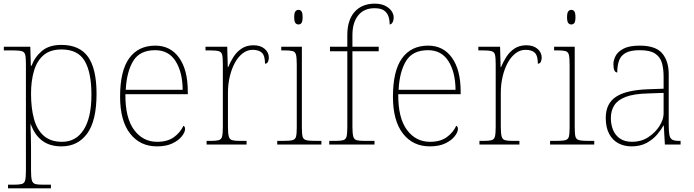

<svg xmlns="http://www.w3.org/2000/svg" viewBox="-20 -792 3800 1052"><path d="M24 240V220H55Q85 220 99.5 216Q114 212 118 195.5Q122 179 122 142V-442Q122 -477 118 -492.5Q114 -508 98 -512Q82 -516 45 -516H1V-536H146L149 -432H153Q170 -479 209.5 -512.5Q249 -546 316 -546Q416 -546 462.5 -480.5Q509 -415 509 -278Q509 -130 457.5 -60Q406 10 317 10Q253 10 211.5 -21Q170 -52 149 -111H147Q147 -103 147.5 -88Q148 -73 149 -48.5Q150 -24 150 13V142Q150 179 154.5 195.5Q159 212 173 216Q187 220 217 220H259V240ZM320 -15Q397 -15 439 -82Q481 -149 481 -273Q481 -395 444 -458Q407 -521 317 -521Q255 -521 218.5 -489.5Q182 -458 166 -403Q150 -348 150 -279Q150 -199 166.5 -139.5Q183 -80 220.5 -47.5Q258 -15 320 -15Z M840 10Q747 10 692.5 -60.5Q638 -131 638 -262Q638 -404 688 -473Q738 -542 831 -542Q914 -542 961.5 -475.5Q1009 -409 1009 -290V-276H667Q666 -146 714.5 -80.5Q763 -15 841 -15Q898 -15 933 -40.5Q968 -66 985 -103Q990 -100 992 -96Q994 -92 994 -85Q994 -68 976.5 -45.5Q959 -23 925 -6.5Q891 10 840 10ZM981 -300Q980 -397 942 -457Q904 -517 830 -517Q746 -517 710 -458Q674 -399 669 -300Z M1112 0V-20H1134Q1164 -20 1178.5 -24Q1193 -28 1197 -44.5Q1201 -61 1201 -98V-442Q1201 -477 1197 -492.5Q1193 -508 1177 -512Q1161 -516 1124 -516H1106V-536H1225L1228 -424H1230Q1242 -453 1259.5 -480.5Q1277 -508 1304 -526Q1331 -544 1369 -544Q1407 -544 1430 -524.5Q1453 -505 1453 -476Q1453 -463 1448 -453Q1443 -443 1432 -443Q1432 -487 1415 -503Q1398 -519 1364 -519Q1335 -519 1310 -500Q1285 -481 1267 -448Q1249 -415 1239 -372.5Q1229 -330 1229 -284V-98Q1229 -61 1233.5 -44.5Q1238 -28 1252 -24Q1266 -20 1296 -20H1331V0Z M1499 0V-20H1529Q1566 -20 1582 -24Q1598 -28 1602 -43.5Q1606 -59 1606 -94V-438Q1606 -475 1602 -491.5Q1598 -508 1583.5 -512Q1569 -516 1539 -516H1521V-536H1634V-94Q1634 -59 1638 -43.5Q1642 -28 1658.5 -24Q1675 -20 1711 -20H1741V0ZM1615 -658Q1605 -658 1598.5 -666Q1592 -674 1592 -698Q1592 -721 1598.5 -729.5Q1605 -738 1615 -738Q1626 -738 1632 -729.5Q1638 -721 1638 -698Q1638 -674 1632 -666Q1626 -658 1615 -658Z M1784 0V-20H1816Q1846 -20 1860.5 -24Q1875 -28 1879 -44.5Q1883 -61 1883 -98V-511H1788V-536H1883V-600Q1883 -682 1923 -727Q1963 -772 2034 -772Q2066 -772 2089 -761Q2112 -750 2124.5 -732.5Q2137 -715 2137 -697Q2137 -684 2133.5 -675Q2130 -666 2125 -662Q2120 -658 2115 -658Q2115 -683 2108 -703Q2101 -723 2083.5 -735Q2066 -747 2032 -747Q1974 -747 1942.5 -707.5Q1911 -668 1911 -600V-536H2055V-511H1911V-98Q1911 -61 1915.5 -44.5Q1920 -28 1934 -24Q1948 -20 1978 -20H2032V0Z M2335 10Q2242 10 2187.5 -60.5Q2133 -131 2133 -262Q2133 -404 2183 -473Q2233 -542 2326 -542Q2409 -542 2456.5 -475.5Q2504 -409 2504 -290V-276H2162Q2161 -146 2209.5 -80.5Q2258 -15 2336 -15Q2393 -15 2428 -40.5Q2463 -66 2480 -103Q2485 -100 2487 -96Q2489 -92 2489 -85Q2489 -68 2471.5 -45.5Q2454 -23 2420 -6.5Q2386 10 2335 10ZM2476 -300Q2475 -397 2437 -457Q2399 -517 2325 -517Q2241 -517 2205 -458Q2169 -399 2164 -300Z M2607 0V-20H2629Q2659 -20 2673.5 -24Q2688 -28 2692 -44.5Q2696 -61 2696 -98V-442Q2696 -477 2692 -492.5Q2688 -508 2672 -512Q2656 -516 2619 -516H2601V-536H2720L2723 -424H2725Q2737 -453 2754.5 -480.5Q2772 -508 2799 -526Q2826 -544 2864 -544Q2902 -544 2925 -524.5Q2948 -505 2948 -476Q2948 -463 2943 -453Q2938 -443 2927 -443Q2927 -487 2910 -503Q2893 -519 2859 -519Q2830 -519 2805 -500Q2780 -481 2762 -448Q2744 -415 2734 -372.5Q2724 -330 2724 -284V-98Q2724 -61 2728.5 -44.5Q2733 -28 2747 -24Q2761 -20 2791 -20H2826V0Z M2994 0V-20H3024Q3061 -20 3077 -24Q3093 -28 3097 -43.5Q3101 -59 3101 -94V-438Q3101 -475 3097 -491.5Q3093 -508 3078.5 -512Q3064 -516 3034 -516H3016V-536H3129V-94Q3129 -59 3133 -43.5Q3137 -28 3153.5 -24Q3170 -20 3206 -20H3236V0ZM3110 -658Q3100 -658 3093.5 -666Q3087 -674 3087 -698Q3087 -721 3093.5 -729.5Q3100 -738 3110 -738Q3121 -738 3127 -729.5Q3133 -721 3133 -698Q3133 -674 3127 -666Q3121 -658 3110 -658Z M3440 10Q3401 10 3369 -6.5Q3337 -23 3318 -58Q3299 -93 3299 -146Q3299 -225 3355.5 -262Q3412 -299 3533 -303L3616 -306V-371Q3616 -414 3607 -446.5Q3598 -479 3570 -498Q3542 -517 3485 -517Q3436 -517 3409 -502.5Q3382 -488 3372 -460.5Q3362 -433 3362 -395Q3352 -395 3346.5 -406Q3341 -417 3341 -441Q3341 -462 3353 -485.5Q3365 -509 3396.5 -525.5Q3428 -542 3485 -542Q3573 -542 3608.5 -499.5Q3644 -457 3644 -386V-110Q3644 -73 3647.5 -53.5Q3651 -34 3663 -27Q3675 -20 3702 -20H3709V0H3623L3617 -104H3615Q3604 -83 3581.5 -56Q3559 -29 3524 -9.5Q3489 10 3440 10ZM3444 -15Q3493 -15 3531.5 -40Q3570 -65 3593 -101Q3616 -137 3616 -170V-283L3530 -280Q3452 -278 3408 -261Q3364 -244 3345.5 -214.5Q3327 -185 3327 -145Q3327 -111 3338.5 -81.5Q3350 -52 3376 -33.5Q3402 -15 3444 -15Z"/></svg>

Font: Noto Serif Gujarati Thin
Style: Regular
Weight: 250
Version: Version 2.102